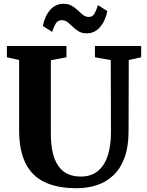

<svg xmlns="http://www.w3.org/2000/svg" viewBox="-20 -986 774 1014"><path d="M384.5 8Q284 8 216.5 -23.8Q149 -55.5 115 -123.5Q81 -191.5 81 -298.5V-669L16.5 -683.5V-743H331V-683.5L248.5 -668V-282Q248.5 -224 258.2 -181.2Q268 -138.5 287.8 -110Q307.5 -81.5 337.2 -67.5Q367 -53.5 406 -53.5Q461 -53.5 496.2 -82.2Q531.5 -111 548.8 -163.2Q566 -215.5 566 -286.5L565 -668.5L481.5 -683.5V-743H725.5V-683.5L660 -669L659 -294.5Q659 -213 638.5 -155.5Q618 -98 580.5 -61.8Q543 -25.5 493 -8.8Q443 8 384.5 8ZM438.5 -810Q412.5 -810 394.8 -820.8Q377 -831.5 363.5 -845Q350 -858.5 336.8 -869Q323.5 -879.5 306 -879.5Q285 -879.5 274.5 -861.8Q264 -844 255.5 -817.5L206 -849Q217.5 -903.5 246 -934.8Q274.5 -966 315 -966Q341 -966 359 -955.5Q377 -945 391 -931.5Q405 -918 418.2 -907.5Q431.5 -897 447.5 -896.5Q468.5 -896 479 -914.2Q489.5 -932.5 497.5 -959L547 -927.5Q535.5 -873 507.2 -841.5Q479 -810 438.5 -810Z"/></svg>

Font: Merriweather 36pt ExtraBold
Style: Regular
Weight: 800
Designer: Eben Sorkin
Foundry: Eben Sorkin
Version: Version 2.100